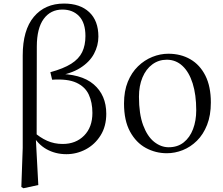

<svg xmlns="http://www.w3.org/2000/svg" viewBox="-20 -825 1223 1052"><path d="M96.9 199.6 104.5 -14.5V-521.3Q104.5 -660.1 165.4 -732.8Q226.3 -805.5 330.8 -805.5Q418.8 -805.5 469 -758.3Q519.1 -711.2 519.1 -624.6Q519.1 -575.4 495 -530.2Q470.9 -484.9 418.8 -452.2Q366.7 -419.5 283.1 -407.3V-420.3Q423.9 -422.3 493.1 -363Q562.3 -303.7 562.3 -201.5Q562.3 -132.8 531.1 -83.1Q500 -33.3 450 -6.7Q400 19.8 343.7 19.8Q284.4 19.8 235.6 -7.1Q186.8 -34.1 154.5 -91.6H152.3L161.8 -104.8Q199.2 -70.9 238.4 -53.6Q277.6 -36.2 323.5 -36.2Q395.5 -36.2 440.9 -82.1Q486.3 -128 486.3 -206.3Q486.3 -263.9 466.4 -306.7Q446.6 -349.4 398.7 -371.7Q350.8 -393.9 265.6 -388.2L255.9 -429.4Q328 -449.1 370.2 -475.7Q412.3 -502.3 430.2 -539.5Q448.1 -576.7 448.1 -627.5Q448.1 -700.1 413.4 -736.4Q378.8 -772.6 321.9 -772.6Q257.3 -772.6 219.7 -721.7Q182.1 -670.8 181.7 -571L180.8 -80.1L176 -71.5L189.9 188.8L108.5 206.4Z M894.1 14.6Q832.7 14.6 779.2 -14.3Q725.7 -43.3 692.6 -103.8Q659.5 -164.4 659.5 -258Q659.5 -325.8 680.2 -376.7Q700.9 -427.5 736.1 -461.6Q771.4 -495.8 814.7 -513.2Q857.9 -530.6 902.5 -530.6Q970.5 -530.6 1022.9 -500.3Q1075.4 -470 1105.4 -410.5Q1135.3 -351.1 1135.3 -263.4Q1135.3 -193 1114.6 -140.7Q1093.9 -88.3 1059.1 -53.9Q1024.2 -19.4 981.3 -2.4Q938.5 14.6 894.1 14.6ZM904 -18.2Q953 -18.2 986.6 -44.9Q1020.2 -71.6 1037.7 -117.6Q1055.2 -163.6 1055.2 -220.9Q1055.2 -306 1035.6 -368.1Q1016.1 -430.2 979.7 -464Q943.4 -497.8 893.8 -497.8Q849.4 -497.8 814.7 -472.2Q780 -446.7 760.7 -400.7Q741.4 -354.8 741.4 -294.9Q741.4 -200.6 764.3 -139Q787.3 -77.4 824.6 -47.8Q861.9 -18.2 904 -18.2Z"/></svg>

Font: Noto Serif TC
Style: Regular
Weight: 200
Designer: Ryoko NISHIZUKA 西塚涼子 (kana & ideographs); Frank Grießhammer (Latin, Greek & Cyrillic); Wenlong ZHANG 张文龙 (bopomofo); San
Foundry: Adobe
Version: Version 2.001;hotconv 1.1.0;makeotfexe 2.6.0